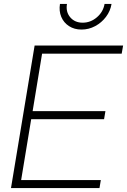

<svg xmlns="http://www.w3.org/2000/svg" viewBox="-20 -960 648 980"><path d="M36.1 0 156.7 -727.5H608.4L601.1 -686H194.8L146.5 -392.6H518.1L511.2 -351.6H139.2L87.9 -41H494.6L487.8 0ZM396 -809.1Q359.4 -809.1 332.3 -826.7Q305.2 -844.2 292.7 -874Q280.3 -903.8 286.1 -939.9H321.8Q314.9 -899.4 338.4 -871.8Q361.8 -844.2 401.9 -844.2Q442.4 -844.2 474.6 -871.8Q506.8 -899.4 513.7 -939.9H549.3Q543.5 -903.8 521 -874Q498.5 -844.2 465.8 -826.7Q433.1 -809.1 396 -809.1Z"/></svg>

Font: Inter Display ExtraLight
Style: Italic
Weight: 200
Italic angle: -9.39999°
Designer: Rasmus Andersson
Foundry: rsms
Version: Version 4.000;git-a52131595